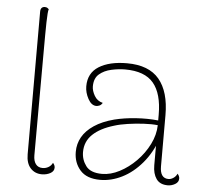

<svg xmlns="http://www.w3.org/2000/svg" viewBox="-52 -782 889 849"><g transform="rotate(5 392.0 -358.0)"><path d="M164 10Q133 10 113.5 -11.5Q94 -33 94 -73V-706Q94 -717 99 -722.5Q104 -728 113 -728Q120 -728 124 -725.5Q128 -723 131 -720Q127 -709 126 -661.5Q125 -614 125 -524L124 -71Q124 -46 134.5 -32Q145 -18 165 -18Q179 -18 191 -25Q203 -32 209 -45Q214 -39 216 -34Q218 -29 218 -24Q218 -8 201.5 1Q185 10 164 10Z M723 10Q688 10 672 -13Q656 -36 656 -73V-206L670 -194Q647 -129 607.5 -82.5Q568 -36 520 -12Q472 12 423 12Q363 12 334 -21Q305 -54 305 -102Q305 -138 322 -168Q339 -198 374 -221.5Q409 -245 462 -259Q506 -270 558 -273.5Q610 -277 656 -272V-298Q656 -391 617 -437.5Q578 -484 491 -484Q462 -484 430 -477Q398 -470 376.5 -451.5Q355 -433 355 -397Q355 -378 367.5 -356Q380 -334 405 -328Q399 -318 391 -315Q383 -312 378 -312Q356 -312 341 -339.5Q326 -367 326 -395Q326 -454 372.5 -483Q419 -512 497 -512Q594 -512 640 -457Q686 -402 686 -298V-71Q686 -18 724 -18Q734 -18 745 -25Q756 -32 762 -45Q767 -39 769 -34Q771 -29 771 -24Q771 -8 755.5 1Q740 10 723 10ZM429 -15Q467 -15 506.5 -35.5Q546 -56 579.5 -90Q613 -124 634 -166Q655 -208 656 -251Q629 -254 593.5 -252Q558 -250 523.5 -245Q489 -240 464 -232Q403 -214 370 -182.5Q337 -151 337 -104Q337 -70 357.5 -42.5Q378 -15 429 -15Z"/></g></svg>

Font: Arima Thin Thin
Style: Regular
Weight: 250
Version: Version 1.100